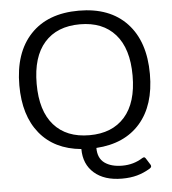

<svg xmlns="http://www.w3.org/2000/svg" viewBox="-58 -748 882 983"><g transform="rotate(-5 382.5 -257.0)"><path d="M335 12Q197 -1 122 -93Q47 -185 47 -340Q47 -508 135 -601.5Q223 -695 383 -695Q542 -695 630 -601.5Q718 -508 718 -340Q718 -180 638 -88Q558 4 412 13Q412 66 446 90.5Q480 115 537 115Q595 115 642 85Q648 82 651 82Q655 82 659 88L681 123Q683 126 683 131Q683 137 675 142Q642 162 607.5 171.5Q573 181 530 181Q439 181 387 135.5Q335 90 335 12ZM629 -340Q629 -479 564.5 -552Q500 -625 383 -625Q265 -625 200.5 -552Q136 -479 136 -340Q136 -201 200.5 -128Q265 -55 383 -55Q500 -55 564.5 -128Q629 -201 629 -340Z"/></g></svg>

Font: Mitr Light
Style: Regular
Weight: 300
Designer: Thanarat Vachiruckul
Foundry: Cadson Demak
Version: Version 1.003